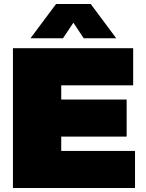

<svg xmlns="http://www.w3.org/2000/svg" viewBox="-20 -943 730 963"><path d="M44.9 0V-701.2H647.9V-515.1H287.1V-443.8H615.2V-257.8H287.1V-186H657.2V0ZM132.8 -751 261.2 -922.9H435.1L563 -751H399.9L348.1 -829.1L295.9 -751Z"/></svg>

Font: Trueno UltraBlack
Style: Regular
Weight: 950
Designer: Julieta Ulanovsky
Foundry: Julieta Ulanovsky
Version: Version 3.001b | FøM Fix